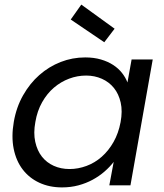

<svg xmlns="http://www.w3.org/2000/svg" viewBox="-20 -807 716 836"><path d="M40 -276Q51 -340 80.5 -392Q110 -444 151.5 -480.5Q193 -517 244 -537Q295 -557 351 -557Q389 -557 419.5 -548Q450 -539 473 -524Q496 -509 511.5 -489Q527 -469 535 -448L553 -548H645L548 0H456L475 -102Q458 -80 435 -60Q412 -40 383.5 -24.5Q355 -9 321.5 0Q288 9 250 9Q195 9 151 -11.5Q107 -32 78.5 -69.5Q50 -107 39.5 -159.5Q29 -212 40 -276ZM505 -275Q514 -323 505.5 -360.5Q497 -398 476 -424Q455 -450 423.5 -464Q392 -478 355 -478Q317 -478 281 -464.5Q245 -451 215 -425.5Q185 -400 163.5 -362Q142 -324 134 -276Q125 -228 133.5 -189.5Q142 -151 162.5 -125Q183 -99 214 -85Q245 -71 283 -71Q320 -71 356.5 -84.5Q393 -98 423 -124.5Q453 -151 474.5 -189Q496 -227 505 -275ZM334 -787 479 -682 434 -623 288 -722Z"/></svg>

Font: SVN-Poppins
Style: Italic
Weight: 400
Italic angle: -10°
Designer: Ninad Kale (Devanagari), Jonny Pinhorn (Latin)
Foundry: Indian Type Foundry
Version: Version 3.002 2017; ttfautohint (v1.8.3)